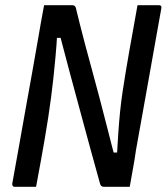

<svg xmlns="http://www.w3.org/2000/svg" viewBox="-20 -720 642 740"><path d="M119 0Q98 0 77.5 0Q57 0 36 0Q33 0 31 -1.5Q29 -3 28 -5.5Q27 -8 27 -11Q40 -82 52.5 -152.5Q65 -223 77.5 -293.5Q90 -364 103 -435Q116 -506 128 -577Q133 -607 138.5 -638Q144 -669 150 -700Q165 -700 184.5 -700Q204 -700 223 -700Q242 -700 258 -700Q262 -700 265.5 -698.5Q269 -697 271 -693Q273 -689 275 -679Q279 -663 287 -630Q295 -597 307 -552.5Q319 -508 333.5 -454.5Q348 -401 363.5 -343Q379 -285 394 -225Q409 -165 424 -108L396 -132H447L430 -110Q433 -164 436 -208Q439 -252 443 -291Q447 -330 452.5 -366.5Q458 -403 464.5 -442.5Q471 -482 479 -527Q487 -570 494.5 -613.5Q502 -657 510 -700Q532 -700 552.5 -700Q573 -700 593 -700Q598 -700 600.5 -697Q603 -694 602 -689Q590 -621 577.5 -552Q565 -483 553 -414.5Q541 -346 528.5 -277.5Q516 -209 504 -141Q499 -105 492.5 -70Q486 -35 480 0Q465 0 447 0Q429 0 412 0Q395 0 381 0Q374 0 370 -3.5Q366 -7 362 -25Q345 -85 326.5 -153.5Q308 -222 288 -295.5Q268 -369 247.5 -445.5Q227 -522 207 -599L236 -574H185L201 -598Q198 -545 194 -502Q190 -459 186 -421Q182 -383 177 -345.5Q172 -308 166 -268Q160 -228 152 -182Q144 -138 136 -92Q128 -46 119 0Z"/></svg>

Font: RecMonoLinear Nerd Font Mono
Style: Italic
Weight: 400
Italic angle: -10°
Monospace: yes
Version: Version 1.085; ttfautohint (v1.8.4.7-5d5b);Nerd Fonts 3.2.1